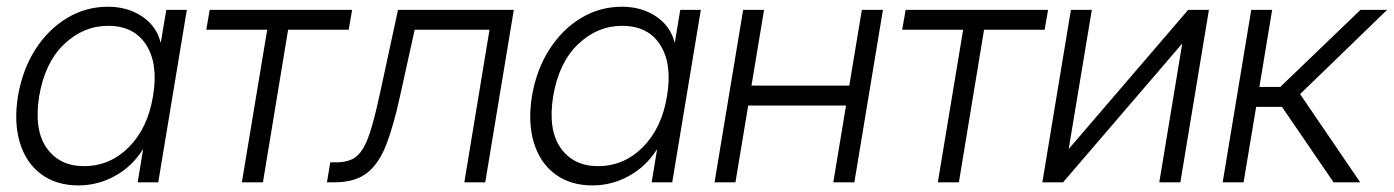

<svg xmlns="http://www.w3.org/2000/svg" viewBox="-20 -545 4167 574"><path d="M214.4 9.3Q148.4 9.3 103.3 -24.2Q58.1 -57.6 39.6 -117.9Q21 -178.2 33.7 -257.8Q47.4 -337.4 85.9 -397.5Q124.5 -457.5 180.7 -491.2Q236.8 -524.9 302.7 -524.9Q360.8 -524.9 404.1 -496.3Q447.3 -467.8 460 -418.5H460.9L477.1 -515.6H538.6L453.1 0H391.6L407.7 -97.7H406.7Q375 -47.4 323.7 -19Q272.5 9.3 214.4 9.3ZM231 -48.3Q308.6 -48.3 365.2 -105.2Q421.9 -162.1 437.5 -257.8Q453.6 -353.5 417.2 -410.6Q380.9 -467.8 303.2 -467.8Q229.5 -467.8 171.9 -413.1Q114.3 -358.4 97.2 -257.8Q81.1 -157.2 119.4 -102.8Q157.7 -48.3 231 -48.3Z M703.1 0 778.8 -456.1H596.7L606.9 -515.6H1032.7L1022.5 -456.1H841.3L766.1 0Z M957.5 0 967.3 -59.6H984.4Q1012.7 -59.6 1032 -68.6Q1051.3 -77.6 1065.4 -101.1Q1079.6 -124.5 1092 -168Q1104.5 -211.4 1119.1 -280.3L1169.9 -515.6H1516.1L1430.7 0H1368.2L1443.4 -456.1H1219.7L1176.3 -259.3Q1156.7 -168.9 1134.5 -111.8Q1112.3 -54.7 1076.4 -27.3Q1040.5 0 980.5 0Z M1751 9.3Q1685.1 9.3 1639.9 -24.2Q1594.7 -57.6 1576.2 -117.9Q1557.6 -178.2 1570.3 -257.8Q1584 -337.4 1622.6 -397.5Q1661.1 -457.5 1717.3 -491.2Q1773.4 -524.9 1839.4 -524.9Q1897.5 -524.9 1940.7 -496.3Q1983.9 -467.8 1996.6 -418.5H1997.6L2013.7 -515.6H2075.2L1989.7 0H1928.2L1944.3 -97.7H1943.4Q1911.6 -47.4 1860.4 -19Q1809.1 9.3 1751 9.3ZM1767.6 -48.3Q1845.2 -48.3 1901.9 -105.2Q1958.5 -162.1 1974.1 -257.8Q1990.2 -353.5 1953.9 -410.6Q1917.5 -467.8 1839.8 -467.8Q1766.1 -467.8 1708.5 -413.1Q1650.9 -358.4 1633.8 -257.8Q1617.7 -157.2 1656 -102.8Q1694.3 -48.3 1767.6 -48.3Z M2264.2 -515.6 2226.6 -289.1H2519L2556.6 -515.6H2619.6L2534.2 0H2471.2L2509.3 -229.5H2216.8L2178.7 0H2116.2L2201.7 -515.6Z M2783.7 0 2859.4 -456.1H2677.2L2687.5 -515.6H3113.3L3103 -456.1H2921.9L2846.7 0Z M3508.8 0H3445.8L3514.2 -413.6H3513.2L3158.2 0H3096.2L3181.6 -515.6H3244.1L3175.3 -101.6H3176.8L3532.2 -515.6H3594.2Z M3635.3 0 3720.7 -515.6H3783.2L3745.1 -285.2H3807.6L4047.4 -515.6H4127L3866.7 -263.7L4046.4 0H3966.8L3812.5 -225.6H3735.4L3697.8 0Z"/></svg>

Font: Inter Display Light
Style: Italic
Weight: 300
Italic angle: -9.39999°
Designer: Rasmus Andersson
Foundry: rsms
Version: Version 4.000;git-a52131595